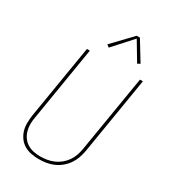

<svg xmlns="http://www.w3.org/2000/svg" viewBox="-229 -1073 1059 1194"><g transform="rotate(30 300.0 -476.5)"><path d="M246 8Q218 8 190.5 2.5Q163 -3 140.5 -16.5Q118 -30 102.5 -51.5Q87 -73 79.5 -98.5Q72 -124 72.5 -152Q73 -180 77 -208L164 -735H185L98 -205Q93 -180 93 -155Q93 -130 99.5 -107Q106 -84 119.5 -65Q133 -46 153 -33.5Q173 -21 197 -16Q221 -11 246 -11Q270 -11 294 -15Q318 -19 341.5 -29Q365 -39 385 -55.5Q405 -72 419.5 -93Q434 -114 442 -137.5Q450 -161 454 -185L545 -735H566L475 -182Q470 -155 461 -129.5Q452 -104 436 -81Q420 -58 398 -40Q376 -22 350.5 -11Q325 0 298.5 4Q272 8 246 8ZM277 -810 260 -824 391 -961H414L499 -822L480 -812L400 -946Z"/></g></svg>

Font: Iosevka Curly ThExObl
Style: Regular
Weight: 100
Width: 7
Italic angle: -9°
Monospace: yes
Designer: Belleve Invis
Foundry: Belleve Invis
Version: Version 11.1.0; ttfautohint (v1.8.3)